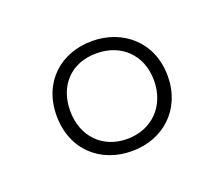

<svg xmlns="http://www.w3.org/2000/svg" viewBox="-59 -899 497 426"><g transform="rotate(-20 190.0 -686.0)"><path d="M190 -556C264 -556 321 -607 321 -686C321 -766 262 -816 189 -816C116 -816 59 -767 59 -687C59 -606 116 -556 190 -556ZM189 -585C132 -585 91 -625 91 -687C91 -745 128 -787 189 -787C248 -787 289 -747 289 -687C289 -627 248 -585 189 -585Z"/></g></svg>

Font: Noto Sans Telugu UI Condensed ExtraLight
Style: Regular
Weight: 200
Width: 3
Designer: Jelle Bosma - Monotype Design Team
Foundry: Monotype Imaging Inc.
Version: Version 2.005